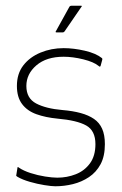

<svg xmlns="http://www.w3.org/2000/svg" viewBox="-20 -645 424 670"><path d="M41 -60Q41 -62 42.5 -62Q44 -62 46 -60Q62 -49 87 -41Q112 -33 137.5 -29Q163 -25 180 -25Q214 -25 244.5 -37Q275 -49 294 -75Q313 -101 313 -142Q313 -189 281 -207Q249 -225 181 -231Q139 -235 107 -246.5Q75 -258 57 -282Q39 -306 39 -345Q39 -388 61.5 -417Q84 -446 121.5 -461.5Q159 -477 202 -477Q237 -477 276 -468Q315 -459 336 -442Q337 -441 337 -440Q337 -439 337 -437L331 -415Q329 -410 324 -415Q307 -429 270.5 -438Q234 -447 202 -447Q142 -447 107 -417Q72 -387 72 -345Q72 -302 106 -284Q140 -266 198 -261Q234 -258 261.5 -250.5Q289 -243 308 -230Q327 -217 336.5 -195.5Q346 -174 346 -142Q346 -100 331 -72Q316 -44 290.5 -27Q265 -10 234.5 -2.5Q204 5 173 5Q160 5 135 1Q110 -3 84 -10.5Q58 -18 41 -28Q38 -30 37 -31Q36 -32 37 -35ZM177 -532Q174 -532 174 -533.5Q174 -535 175 -536L222 -621Q224 -625 230 -625H263Q265 -625 265.5 -624Q266 -623 264 -621L205 -535Q204 -534 202.5 -533Q201 -532 199 -532Z"/></svg>

Font: Glory Thin Thin
Style: Regular
Weight: 250
Version: Version 1.011